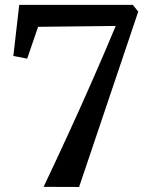

<svg xmlns="http://www.w3.org/2000/svg" viewBox="-20 -763 608 784"><path d="M303 0.5 158 0Q211.5 -112.5 262.5 -223.8Q313.5 -335 361.2 -443.8Q409 -552.5 452.5 -657L135.5 -653.5L91 -523.5L34.5 -534.5L58.5 -743H522.5L544.5 -715.5Z"/></svg>

Font: Merriweather 60pt SemiBold
Style: Regular
Weight: 600
Version: Version 2.100